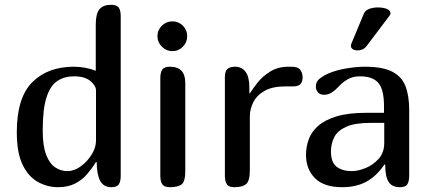

<svg xmlns="http://www.w3.org/2000/svg" viewBox="-20 -780 1798 800"><path d="M288 -502Q312 -502 336 -497.5Q360 -493 379 -485V-678Q379 -723 394.5 -741.5Q410 -760 443 -760Q467 -760 475 -748Q483 -736 483 -713V-47Q483 -25 475.5 -12.5Q468 0 444 0Q411 0 397 -27.5Q383 -55 383 -104L380 -105Q364 -79 343 -54.5Q322 -30 292.5 -15Q263 0 221 0Q179 0 139.5 -21Q100 -42 75 -92Q50 -142 50 -229Q50 -373 114.5 -437.5Q179 -502 288 -502ZM158 -237Q158 -173 172 -136Q186 -99 209.5 -83Q233 -67 261 -67Q289 -67 316 -86.5Q343 -106 361.5 -135.5Q380 -165 380 -194V-403Q380 -423 356.5 -442.5Q333 -462 288 -462Q249 -462 219.5 -443Q190 -424 174 -375Q158 -326 158 -237Z M752 -68Q752 -23 736.5 -11.5Q721 0 688 0Q664 0 656 -12.5Q648 -25 648 -47V-455Q648 -478 656 -490Q664 -502 688 -502Q752 -502 752 -435ZM636 -629Q636 -655 654.5 -673Q673 -691 698 -691Q724 -691 742 -673Q760 -655 760 -629Q760 -604 742 -585.5Q724 -567 698 -567Q673 -567 654.5 -585.5Q636 -604 636 -629Z M1241 -459Q1241 -441 1232.5 -430.5Q1224 -420 1202 -420H1169Q1115 -420 1082.5 -401.5Q1050 -383 1035.5 -354Q1021 -325 1021 -295V-71Q1021 -26 1005.5 -13Q990 0 957 0Q933 0 925 -12.5Q917 -25 917 -47V-459Q917 -483 927.5 -492.5Q938 -502 960 -502Q987 -502 1003 -481Q1019 -460 1019 -416V-391H1021Q1033 -410 1053.5 -436Q1074 -462 1106 -482Q1138 -502 1182 -502H1194Q1220 -502 1230 -490.5Q1240 -479 1241 -459Z M1582 -95Q1549 -46 1506.5 -23Q1464 0 1406 0Q1330 0 1292.5 -37.5Q1255 -75 1255 -135Q1255 -167 1266 -198.5Q1277 -230 1305 -255Q1333 -280 1382 -295Q1431 -310 1507 -310H1580V-338Q1580 -407 1556.5 -434.5Q1533 -462 1480 -462Q1449 -462 1427.5 -449Q1406 -436 1392 -420Q1377 -404 1362 -394.5Q1347 -385 1331 -385Q1313 -385 1304.5 -395.5Q1296 -406 1296 -419Q1296 -440 1312 -452.5Q1328 -465 1351 -475Q1385 -489 1426.5 -495.5Q1468 -502 1500 -502Q1574 -502 1614 -481.5Q1654 -461 1669.5 -421Q1685 -381 1685 -321V-47Q1685 -25 1677.5 -12.5Q1670 0 1646 0Q1613 0 1599 -22.5Q1585 -45 1585 -94ZM1523 -268Q1459 -268 1423 -252Q1387 -236 1373 -209Q1359 -182 1359 -149Q1359 -103 1383 -85Q1407 -67 1446 -67Q1471 -67 1502.5 -79.5Q1534 -92 1557.5 -118Q1581 -144 1581 -184V-268ZM1506 -586Q1493 -570 1469 -570Q1458 -570 1450 -575Q1442 -580 1442 -589Q1442 -594 1444 -598L1496 -723Q1502 -737 1518.5 -743Q1535 -749 1553 -749Q1578 -749 1592.5 -742.5Q1607 -736 1607 -725Q1607 -719 1604 -716Z"/></svg>

Font: Marmelad
Style: Regular
Weight: 400
Designer: Manvel Shmavonyan
Foundry: Cyreal
Version: Version 1.110; ttfautohint (v1.8.4.7-5d5b)